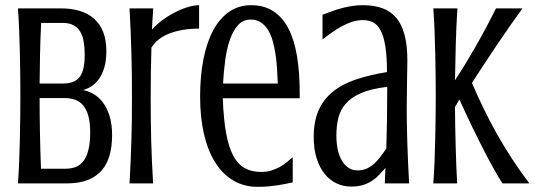

<svg xmlns="http://www.w3.org/2000/svg" viewBox="-20 -703 2049 736"><path d="M213.9 -670.9Q252.9 -670.9 284.9 -661.4Q316.9 -651.9 339.8 -632.1Q362.8 -612.3 375.2 -581.1Q387.7 -549.8 387.7 -506.8Q387.7 -472.2 380.4 -446.3Q373 -420.4 360.6 -402.3Q348.1 -384.3 332 -373.3Q315.9 -362.3 297.9 -357.9Q319.3 -354 339.6 -342Q359.9 -330.1 375.5 -308.8Q391.1 -287.6 400.4 -256.8Q409.7 -226.1 409.7 -185.1Q409.7 -142.1 400.1 -107.9Q390.6 -73.7 369.9 -49.8Q349.1 -25.9 316.2 -12.9Q283.2 0 235.8 0H48.8Q51.8 -41.5 53.5 -85.2Q55.2 -128.9 56.2 -172.1Q57.1 -215.3 57.6 -256.8Q58.1 -298.3 58.1 -335.9Q58.1 -373.5 57.6 -415Q57.1 -456.5 56.2 -499.5Q55.2 -542.5 53.5 -585.9Q51.8 -629.4 48.8 -670.9ZM131.8 -327.1Q131.8 -265.1 133.1 -195.6Q134.3 -126 137.2 -56.2H231.4Q253.4 -56.2 271 -63.2Q288.6 -70.3 300.8 -86.9Q313 -103.5 319.3 -130.1Q325.7 -156.7 325.7 -195.8Q325.7 -233.9 318.6 -259Q311.5 -284.2 298.6 -299.3Q285.6 -314.5 267.6 -320.8Q249.5 -327.1 227.5 -327.1ZM137.7 -615.2Q134.8 -556.2 133.5 -496.8Q132.3 -437.5 131.8 -382.8H219.7Q243.7 -382.8 260 -389.2Q276.4 -395.5 286.1 -408.9Q295.9 -422.4 300.3 -443.4Q304.7 -464.4 304.7 -493.2Q304.7 -521 300.8 -543.7Q296.9 -566.4 287.1 -582.3Q277.3 -598.1 261 -606.7Q244.6 -615.2 219.7 -615.2Z M743.2 -593.3Q678.7 -593.3 630.9 -575.2Q583 -557.1 560.5 -520.5Q557.6 -425.8 557.6 -329.6Q557.6 -284.2 558.1 -243.2Q558.6 -202.1 559.6 -162.6Q560.5 -123 562.5 -83.3Q564.5 -43.5 566.9 0H476.6Q479 -43.5 480.7 -83.3Q482.4 -123 483.6 -162.6Q484.9 -202.1 485.4 -243.2Q485.8 -284.2 485.8 -329.6Q485.8 -375 485.4 -417.7Q484.9 -460.4 483.6 -502.2Q482.4 -543.9 480.7 -585.7Q479 -627.4 476.6 -670.9H567.4Q565.9 -647.9 564.7 -629.9Q563.5 -611.8 562.5 -589.4Q578.1 -607.4 600.8 -624.5Q623.5 -641.6 648.4 -654.5Q673.3 -667.5 698.2 -675.3Q723.1 -683.1 743.2 -683.1Z M981 -43.9Q1002.4 -43.9 1019.8 -49.3Q1037.1 -54.7 1051.8 -62.7Q1066.4 -70.8 1078.6 -80.8Q1090.8 -90.8 1102.1 -100.1V-3.9Q1089.4 -1.5 1076.4 1.5Q1063.5 4.4 1047.6 6.8Q1031.7 9.3 1012.2 11.2Q992.7 13.2 967.3 13.2Q916 13.2 875.2 -10.5Q834.5 -34.2 805.9 -78.9Q777.3 -123.5 762.2 -187.7Q747.1 -252 747.1 -333Q747.1 -411.1 759.8 -475.8Q772.5 -540.5 797.1 -586.4Q821.8 -632.3 858.2 -657.7Q894.5 -683.1 942.4 -683.1Q991.7 -683.1 1027.1 -660.4Q1062.5 -637.7 1085.2 -594.5Q1107.9 -551.3 1118.4 -488.3Q1128.9 -425.3 1128.9 -344.2V-326.2H834Q836.9 -248.5 846.4 -194.8Q856 -141.1 873.5 -107.4Q891.1 -73.7 917.7 -58.8Q944.3 -43.9 981 -43.9ZM1044.9 -382.8Q1043.9 -411.1 1042 -440.4Q1040 -469.7 1035.9 -497.1Q1031.7 -524.4 1024.7 -548.3Q1017.6 -572.3 1006.3 -589.8Q995.1 -607.4 979 -617.7Q962.9 -627.9 940.9 -627.9Q911.6 -627.9 892.3 -606.4Q873 -585 861.1 -550.3Q849.1 -515.6 843.3 -471.7Q837.4 -427.7 835 -382.8Z M1455.1 0 1457.5 -59.1Q1445.8 -45.9 1433.6 -33Q1421.4 -20 1406.2 -10Q1391.1 0 1371.8 6.1Q1352.5 12.2 1326.2 12.2Q1295.9 12.2 1269.8 -0.2Q1243.7 -12.7 1224.4 -36.6Q1205.1 -60.5 1193.8 -95.9Q1182.6 -131.3 1182.6 -177.7Q1182.6 -236.8 1200.7 -278.8Q1218.8 -320.8 1254.2 -350.1Q1289.6 -379.4 1342 -397.5Q1394.5 -415.5 1463.4 -426.8Q1463.4 -485.8 1457.3 -524.4Q1451.2 -563 1439.5 -585.7Q1427.7 -608.4 1410.4 -617.2Q1393.1 -626 1370.6 -626Q1351.1 -626 1331.5 -619.9Q1312 -613.8 1292.7 -603.5Q1273.4 -593.3 1254.2 -579.8Q1234.9 -566.4 1216.3 -551.8V-646.5Q1236.8 -654.3 1255.4 -660.9Q1273.9 -667.5 1292.7 -672.4Q1311.5 -677.2 1330.6 -680.2Q1349.6 -683.1 1371.1 -683.1Q1414.1 -683.1 1446 -671.4Q1478 -659.7 1499.3 -634.3Q1520.5 -608.9 1531 -568.8Q1541.5 -528.8 1541.5 -472.7Q1541.5 -467.3 1541.3 -454.6Q1541 -441.9 1540.8 -424.8Q1540.5 -407.7 1540.3 -388.2Q1540 -368.7 1539.8 -349.6Q1539.6 -330.6 1539.3 -313.7Q1539.1 -296.9 1539.1 -285.6Q1539.1 -259.8 1539.6 -227.3Q1540 -194.8 1541.3 -158.2Q1542.5 -121.6 1544.2 -81.5Q1545.9 -41.5 1548.3 0ZM1460.9 -133.3Q1462.4 -183.1 1463.4 -240Q1464.4 -296.9 1464.4 -370.1Q1402.3 -362.8 1364.3 -346.2Q1326.2 -329.6 1305.2 -305.4Q1284.2 -281.2 1276.9 -250.5Q1269.5 -219.7 1269.5 -183.6Q1269.5 -152.8 1275.1 -127.9Q1280.8 -103 1291.5 -85.7Q1302.2 -68.4 1316.9 -59.1Q1331.5 -49.8 1350.1 -49.8Q1371.1 -49.8 1387 -57.4Q1402.8 -64.9 1415.8 -76.9Q1428.7 -88.9 1439.5 -103.8Q1450.2 -118.7 1460.9 -133.3Z M1733.4 -670.9Q1729 -603 1727.1 -532.2Q1725.1 -461.4 1724.1 -395.5Q1741.7 -421.4 1760.7 -452.6Q1779.8 -483.9 1800 -519Q1820.3 -554.2 1840.8 -592.5Q1861.3 -630.9 1881.3 -670.9H1982.9Q1961.4 -641.6 1936.5 -606Q1911.6 -570.3 1886.2 -532.7Q1860.8 -495.1 1835.9 -457Q1811 -418.9 1789.1 -385.3Q1809.6 -337.4 1833 -288.8Q1856.4 -240.2 1883.5 -191.9Q1910.6 -143.6 1941.9 -95.5Q1973.1 -47.4 2009.3 0H1906.2Q1894 -18.6 1879.9 -43.2Q1865.7 -67.9 1850.8 -95.9Q1835.9 -124 1820.8 -154.3Q1805.7 -184.6 1791.3 -214.1Q1776.9 -243.7 1764.2 -271.2Q1751.5 -298.8 1741.2 -321.8L1724.1 -293Q1724.1 -259.3 1724.9 -222.4Q1725.6 -185.5 1726.6 -147.5Q1727.5 -109.4 1729 -71.8Q1730.5 -34.2 1732.4 0H1641.1Q1644 -41.5 1645.8 -85.2Q1647.5 -128.9 1648.4 -172.1Q1649.4 -215.3 1649.9 -256.8Q1650.4 -298.3 1650.4 -335.9Q1650.4 -373.5 1649.9 -415Q1649.4 -456.5 1648.4 -499.5Q1647.5 -542.5 1645.8 -585.9Q1644 -629.4 1641.1 -670.9Z"/></svg>

Font: Crushed
Style: Regular
Weight: 400
Width: 3
Designer: Astigmatic (AOETI)
Foundry: Astigmatic (AOETI)
Version: Version 001.000